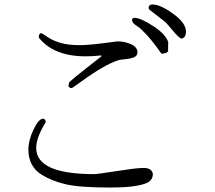

<svg xmlns="http://www.w3.org/2000/svg" viewBox="-20 -785 960 859"><path d="M662 -765Q697 -765 754 -724Q811 -683 812 -645Q812 -615 791 -612Q778 -618 751.5 -650Q725 -682 719 -687L647 -743Q643 -752 647.5 -758.5Q652 -765 662 -765ZM702 -545Q668 -594 639.5 -625.5Q611 -657 598 -665Q585 -673 578 -680Q571 -687 571 -696Q571 -705 583 -705Q609 -705 666 -668Q723 -631 733 -595Q732 -597 732 -555Q723 -545 702 -545ZM163 -637Q171 -635 192 -620Q213 -605 248 -594Q283 -583 336 -583Q376 -583 452 -593L506 -600Q538 -600 566.5 -587Q595 -574 595 -551Q595 -536 581 -529.5Q567 -523 542.5 -520.5Q518 -518 511 -516Q449 -497 342 -419L302 -391Q288 -391 286 -401L290 -417Q306 -433 370 -483Q434 -533 435 -534L432 -537Q396 -533 363 -533Q221 -533 154 -616Q152 -633 163 -637ZM664 -7Q664 13 650 25.5Q636 38 592 46Q548 54 470 54Q337 54 274.5 39.5Q212 25 167 -3Q107 -40 107 -116Q107 -157 130 -205.5Q153 -254 173 -254Q182 -254 185 -239Q142 -170 142 -123Q142 -6 401 -6Q415 -6 501.5 -19.5Q588 -33 610 -33Q658 -38 664 -7Z"/></svg>

Font: cwTeXMing
Style: Medium
Weight: 500
Version: Version 1.17